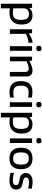

<svg xmlns="http://www.w3.org/2000/svg" viewBox="1800 -2610 1030 4671"><g transform="rotate(90 2315.5 -275.0)"><path d="M302 -72Q343 -72 373.5 -82.5Q404 -93 424 -116.5Q444 -140 454 -178Q464 -216 464 -271Q464 -376 430.5 -420Q397 -464 323 -464Q293 -464 267.5 -456Q242 -448 223.5 -433Q205 -418 194 -395.5Q183 -373 183 -344V-83Q207 -78 238 -75Q269 -72 302 -72ZM71 -540H169L178 -475H184Q212 -513 254.5 -531.5Q297 -550 352 -550Q463 -550 520 -483.5Q577 -417 577 -278Q577 -138 503 -64Q429 10 299 10Q267 10 237.5 7.5Q208 5 183 2V220H71Z M693 -540H787L794 -464H798Q849 -495 895.5 -518Q942 -541 984 -549H1020V-449H981Q936 -443 890.5 -427Q845 -411 805 -389V0H693Z M1104 -540H1216V0H1104ZM1210.5 -658Q1195 -642 1160 -642Q1125 -642 1110 -657.5Q1095 -673 1095 -706Q1095 -739 1110 -754.5Q1125 -770 1160 -770Q1195 -770 1210.5 -754Q1226 -738 1226 -706Q1226 -674 1210.5 -658Z M1359 -540H1453L1460 -478H1466Q1544 -516 1597.5 -533Q1651 -550 1696 -550Q1766 -550 1803.5 -513Q1841 -476 1841 -401V0H1730V-364Q1730 -415 1710.5 -437Q1691 -459 1650 -459Q1615 -459 1568.5 -444.5Q1522 -430 1471 -406V0H1359Z M2216 9Q1953 9 1953 -269Q1953 -549 2216 -549Q2250 -549 2287 -545Q2324 -541 2354 -534V-443Q2322 -449 2289.5 -452.5Q2257 -456 2227 -456Q2142 -456 2103.5 -411.5Q2065 -367 2065 -270Q2065 -172 2102.5 -128Q2140 -84 2225 -84Q2262 -84 2291.5 -86.5Q2321 -89 2354 -96V-6Q2328 1 2290.5 5Q2253 9 2216 9Z M2469 -540H2581V0H2469ZM2575.5 -658Q2560 -642 2525 -642Q2490 -642 2475 -657.5Q2460 -673 2460 -706Q2460 -739 2475 -754.5Q2490 -770 2525 -770Q2560 -770 2575.5 -754Q2591 -738 2591 -706Q2591 -674 2575.5 -658Z M2955 -72Q2996 -72 3026.5 -82.5Q3057 -93 3077 -116.5Q3097 -140 3107 -178Q3117 -216 3117 -271Q3117 -376 3083.5 -420Q3050 -464 2976 -464Q2946 -464 2920.5 -456Q2895 -448 2876.5 -433Q2858 -418 2847 -395.5Q2836 -373 2836 -344V-83Q2860 -78 2891 -75Q2922 -72 2955 -72ZM2724 -540H2822L2831 -475H2837Q2865 -513 2907.5 -531.5Q2950 -550 3005 -550Q3116 -550 3173 -483.5Q3230 -417 3230 -278Q3230 -138 3156 -64Q3082 10 2952 10Q2920 10 2890.5 7.5Q2861 5 2836 2V220H2724Z M3347 -540H3459V0H3347ZM3453.5 -658Q3438 -642 3403 -642Q3368 -642 3353 -657.5Q3338 -673 3338 -706Q3338 -739 3353 -754.5Q3368 -770 3403 -770Q3438 -770 3453.5 -754Q3469 -738 3469 -706Q3469 -674 3453.5 -658Z M3723 -123.5Q3758 -79 3836 -79Q3914 -79 3949.5 -123.5Q3985 -168 3985 -270Q3985 -372 3949.5 -416.5Q3914 -461 3836 -461Q3758 -461 3723 -416.5Q3688 -372 3688 -270Q3688 -168 3723 -123.5ZM4030.5 -61.5Q3964 10 3836 10Q3708 10 3641 -61.5Q3574 -133 3574 -270Q3574 -407 3641 -478.5Q3708 -550 3836 -550Q3964 -550 4030.5 -478.5Q4097 -407 4097 -270Q4097 -133 4030.5 -61.5Z M4377 11Q4339 11 4292 5.5Q4245 0 4185 -13V-98Q4237 -86 4283.5 -78.5Q4330 -71 4372 -71Q4484 -71 4484 -147Q4484 -187 4455.5 -204.5Q4427 -222 4378 -230Q4346 -235 4313 -242Q4280 -249 4252.5 -265.5Q4225 -282 4207.5 -312Q4190 -342 4190 -392Q4190 -467 4246 -509.5Q4302 -552 4400 -552Q4418 -552 4435.5 -551Q4453 -550 4473 -547.5Q4493 -545 4516.5 -541.5Q4540 -538 4571 -532L4567 -444Q4515 -455 4477.5 -461Q4440 -467 4410 -467Q4354 -467 4326 -448.5Q4298 -430 4298 -395Q4298 -374 4307 -360.5Q4316 -347 4332 -338Q4348 -329 4370.5 -324Q4393 -319 4420 -314Q4457 -307 4488.5 -296.5Q4520 -286 4543 -267.5Q4566 -249 4579 -221.5Q4592 -194 4592 -153Q4592 -75 4536.5 -32Q4481 11 4377 11Z"/></g></svg>

Font: EncodeSans
Style: Medium
Weight: 500
Designer: Pablo Impallari, Andres Torresi
Foundry: Pablo Impallari, Andres Torresi
Version: Version 1.000; ttfautohint (v1.4.1)